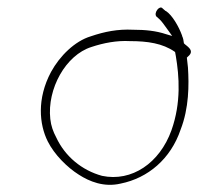

<svg xmlns="http://www.w3.org/2000/svg" viewBox="-20 -548 540 523"><path d="M119 -352C80 -279 87 -209 110 -163C128 -127 163 -92 195 -72C223 -54 263 -37 309 -48C383 -63 445 -115 472 -195C495 -254 495 -317 492 -364L489 -391L492 -394C513 -411 487 -423 481 -430C480 -438 479 -444 476 -450V-451C467 -476 449 -507 432 -518H431L423 -525C415 -535 398 -513 406 -503L414 -496C420 -491 431 -475 439 -464L449 -450L432 -455C405 -464 376 -467 342 -467C301 -469 265 -462 227 -449C184 -436 143 -396 119 -352ZM117 -224C108 -306 159 -398 229 -420C262 -431 298 -438 334 -436C382 -436 423 -430 456 -407L457 -406L459 -395C468 -341 474 -269 447 -193C415 -104 339 -52 258 -69C203 -84 157 -122 133 -174C125 -189 119 -205 117 -224ZM414 -496H413ZM497 -410Z"/></svg>

Font: Stray Cat
Style: LtCnObl
Weight: 300
Version: Version 1.0